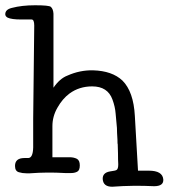

<svg xmlns="http://www.w3.org/2000/svg" viewBox="-61 -658 640 729"><path d="M210 -1H185Q119 -5 53 0H39Q24 0 11 -4Q-4 -8 -4 -28Q-4 -58 32 -58H46Q64 -58 65 -98Q65 -138 65 -207Q69 -561 69 -561Q69 -584 59 -584H19Q-17 -584 -32 -591Q-41 -596 -41 -604Q-41 -622 -16 -628Q22 -638 72 -638Q125 -638 132 -632Q141 -624 142 -606Q142 -606 142 -606Q142 -465 142 -325Q166 -360 195 -371Q242 -392 292 -391Q365 -389 404 -352Q446 -310 451 -218Q457 -114 463 -10H504Q556 -10 559 23Q561 49 524 49Q446 45 365 51Q331 51 329 22Q328 -2 356 -7Q379 -10 382 -13Q388 -17 388 -34Q387 -50 387 -76Q386 -108 386 -110Q385 -110 385 -127Q383 -158 383 -172Q382 -188 378 -227Q376 -253 366 -280Q348 -330 289 -330Q240 -330 203 -303Q176 -283 157 -249Q138 -216 138 -179Q138 -120 138 -61H203Q219 -61 231 -55Q242 -49 242 -30Q242 -11 232 -6Q222 -1 210 -1Z"/></svg>

Font: Scratch Savers
Style: Book
Weight: 400
Designer: Pablo Impallari, Rodrigo Fuenzalida, Brenda Gallo
Foundry: Pablo Impallari, Rodrigo Fuenzalida, Brenda Gallo
Version: Version 4.0b1